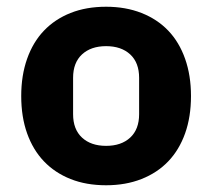

<svg xmlns="http://www.w3.org/2000/svg" viewBox="-20 -538 630 570"><path d="M295 -105Q340 -105 366.5 -129.5Q393 -154 393 -199V-307Q393 -352 366.5 -376.5Q340 -401 295 -401Q250 -401 223.5 -376.5Q197 -352 197 -307V-199Q197 -154 223.5 -129.5Q250 -105 295 -105ZM295 12Q236 12 189.5 -6.5Q143 -25 110.5 -59Q78 -93 60.5 -142Q43 -191 43 -253Q43 -314 60.5 -363.5Q78 -413 110.5 -447Q143 -481 189.5 -499.5Q236 -518 295 -518Q353 -518 400 -499.5Q447 -481 479.5 -447Q512 -413 529.5 -363.5Q547 -314 547 -253Q547 -191 529.5 -142Q512 -93 479.5 -59Q447 -25 400 -6.5Q353 12 295 12Z"/></svg>

Font: IBM Plex Sans Thai
Style: Bold
Weight: 700
Designer: Mike Abbink, Paul van der Laan, Pieter van Rosmalen, Ben Mitchell, Mark Frömberg
Foundry: Bold Monday
Version: Version 1.2